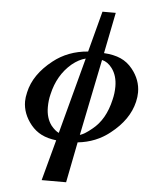

<svg xmlns="http://www.w3.org/2000/svg" viewBox="-58 -695 747 962"><g transform="rotate(5 315.5 -213.5)"><path d="M194.8 -211.9Q187 -181.2 187 -147Q187 -92.3 213.9 -56.2Q233.9 -31.7 252.9 -22.9L355 -405.8Q320.8 -397.5 286.1 -369.1Q216.8 -310.1 194.8 -211.9ZM437 -405.8 358.9 -22Q383.3 -29.3 418.9 -59.1Q483.9 -110.4 506.8 -211.9Q515.1 -244.6 515.1 -278.8Q515.1 -333.5 487.8 -370.1Q465.8 -399.4 437 -405.8ZM115.2 -48.8Q70.8 -103.5 70.8 -166Q70.8 -185.5 77.1 -211.9Q97.2 -303.2 189.9 -376Q263.2 -434.1 363.8 -441.9L418 -647H484.9L443.8 -440.9Q493.7 -438 528.3 -422.6Q563 -407.2 587.9 -376Q630.9 -322.8 630.9 -259.8Q630.9 -237.3 625 -211.9Q603.5 -120.1 512.2 -48.8Q443.4 6.3 351.1 16.1L311 220.2H188L243.2 15.1Q199.2 9.8 168.7 -5.6Q138.2 -21 115.2 -48.8Z"/></g></svg>

Font: Linux Libertine
Style: Bold Italic
Weight: 700
Italic angle: -11.5°
Designer: Philipp H. Poll
Foundry: Philipp H. Poll
Version: Version 4.0.5